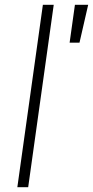

<svg xmlns="http://www.w3.org/2000/svg" viewBox="-20 -777 386 797"><path d="M52 0H97L203 -757H158ZM269 -600H310L346 -757H291Z"/></svg>

Font: Mluvka ExtraLight
Style: Italic
Weight: 200
Italic angle: -8°
Designer: Modified by Jiří Krblich, Original typeface by Gumpita Rahayu
Foundry: Gumpita Rahayu & Jiří Krblich
Version: Version 2.000;Glyphs 3.1.1 (3134)